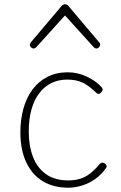

<svg xmlns="http://www.w3.org/2000/svg" viewBox="-20 -856 563 895"><path d="M298 19Q229 19 179 -11.5Q129 -42 102 -100Q75 -158 75 -239Q75 -300 89.5 -351Q104 -402 132 -439.5Q160 -477 201.5 -498Q243 -519 296 -519Q343 -519 386.5 -498Q430 -477 455 -448Q459 -443 458.5 -437.5Q458 -432 450 -424Q443 -417 437.5 -418.5Q432 -420 428 -424Q398 -454 368 -469.5Q338 -485 293 -485Q253 -485 220 -469Q187 -453 163 -421.5Q139 -390 126.5 -345Q114 -300 114 -243Q114 -177 133.5 -125.5Q153 -74 194 -44.5Q235 -15 299 -15Q329 -15 353.5 -22.5Q378 -30 400.5 -47.5Q423 -65 446 -93Q451 -98 457 -98Q463 -98 469 -94Q474 -90 476.5 -84.5Q479 -79 475 -74Q454 -43 424.5 -22Q395 -1 362 9Q329 19 298 19ZM137 -630Q130 -630 124.5 -635.5Q119 -641 119 -648Q119 -650 120.5 -653Q122 -656 124 -659L267 -828Q272 -833 275.5 -834.5Q279 -836 283 -836Q287 -836 291 -834.5Q295 -833 299 -828L442 -659Q445 -656 446 -653Q447 -650 447 -648Q447 -641 441.5 -635.5Q436 -630 429 -630Q425 -630 422.5 -632Q420 -634 417 -636L283 -784L149 -636Q147 -634 144 -632Q141 -630 137 -630Z"/></svg>

Font: Playwrite CL Thin
Style: Regular
Weight: 100
Designer: Veronika Burian, José Scaglione
Foundry: TypeTogether
Version: Version 1.002